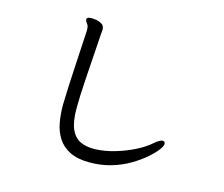

<svg xmlns="http://www.w3.org/2000/svg" viewBox="-105 -867 1211 1039"><g transform="rotate(15 500.0 -347.5)"><path d="M285 -726Q288 -726 305.5 -724.5Q323 -723 340 -714Q359 -705 359 -681Q359 -675 358 -669.5Q357 -664 357 -659Q357 -659 340 -405Q333 -300 333 -237V-233Q333 -159 351 -118.5Q369 -78 401 -62Q433 -46 478 -46H488Q540 -48 596.5 -64.5Q653 -81 703.5 -106.5Q754 -132 787 -162Q815 -185 829 -185Q837 -185 840 -180.5Q843 -176 843 -170Q843 -158 825 -134.5Q807 -111 774.5 -83Q742 -55 697 -28.5Q652 -2 596.5 14.5Q541 31 475 31Q409 31 365.5 9.5Q322 -12 298 -49.5Q274 -87 265.5 -134Q257 -181 257 -233Q259 -326 269 -492L278 -652V-658Q278 -681 270 -690Q259 -703 259 -712Q259 -716 261 -719Q267 -726 285 -726Z"/></g></svg>

Font: Moon Stars Kai
Style: Bold
Weight: 700
Designer: GuiWonder
Version: Version 1.101